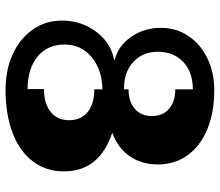

<svg xmlns="http://www.w3.org/2000/svg" viewBox="-70 -709 790 690"><g transform="rotate(90 325.0 -364.0)"><path d="M166 -536Q166 -481 204 -447Q242 -413 301 -415V-431Q345 -431 371 -453.5Q397 -476 397 -515Q397 -554 371 -576.5Q345 -599 301 -599V-662Q239 -662 202.5 -627.5Q166 -593 166 -536ZM195 -379V-381Q143 -395 111.5 -441.5Q80 -488 80 -547Q80 -602 109 -645.5Q138 -689 189 -714Q240 -739 304 -739Q384 -739 444.5 -714Q505 -689 538 -643Q571 -597 571 -537Q571 -479 542.5 -436.5Q514 -394 458 -373V-372Q596 -326 596 -198Q596 -136 561 -88.5Q526 -41 459.5 -15Q393 11 303 11Q231 11 174.5 -15Q118 -41 86 -87Q54 -133 54 -192Q54 -261 94 -314.5Q134 -368 195 -379ZM300 -68V-127Q352 -127 382 -151Q412 -175 412 -217Q412 -260 382.5 -284Q353 -308 301 -308V-337Q231 -336 185.5 -298.5Q140 -261 140 -201Q140 -140 182.5 -104.5Q225 -69 300 -68Z"/></g></svg>

Font: Hjärnsläpp Display
Style: Regular
Weight: 400
Designer: Baptiste Guesnon
Foundry: Bloom Type
Version: Version 1.000